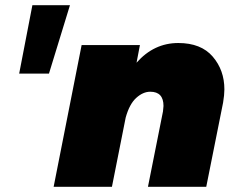

<svg xmlns="http://www.w3.org/2000/svg" viewBox="-20 -721 911 741"><path d="M169 -437H54L105 -701H250ZM776 0H551L609 -291L611 -312Q611 -367 560 -367Q532 -367 505.8 -343.2Q479.5 -319.5 465 -267L412 0H187L295 -547H520L507 -479Q574 -555 668 -555Q756 -555 801 -502.5Q846 -450 846 -376Q846 -355 841 -325Z"/></svg>

Font: Argentum Sans Black
Style: Italic
Weight: 900
Italic angle: -11°
Designer: Julieta Ulanovsky (font), Cristiano Sobral (main changes and remaster)
Foundry: Julieta Ulanovsky (font), Cristiano Sobral (main changes and remaster)
Version: Version 2.007;June 15, 2022;FontCreator 14.0.0.2814 64-bit; 